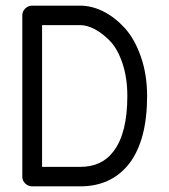

<svg xmlns="http://www.w3.org/2000/svg" viewBox="-20 -662 600 680"><path d="M94 -642H264Q305 -642 346 -621.5Q387 -601 422 -562.5Q457 -524 479 -461Q501 -398 501 -322Q501 -166 438 -83Q375 -2 264 -2H94Q80 -2 69.5 -12Q59 -22 59 -36V-607Q59 -622 69.5 -632Q80 -642 94 -642ZM129 -573V-71H264Q341 -71 382 -126Q431 -190 431 -322Q431 -387 413.5 -438.5Q396 -490 369 -517.5Q342 -545 315 -559Q288 -573 264 -573Z"/></svg>

Font: Brass Mono
Style: Regular
Weight: 400
Monospace: yes
Version: Version 1.100; ttfautohint (v1.8.3) -l 8 -r 50 -G 200 -x 14 